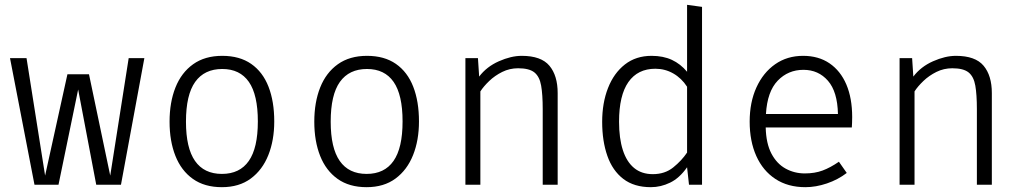

<svg xmlns="http://www.w3.org/2000/svg" viewBox="-20 -766 4240 796"><path d="M481.5 0H379L304 -395L222.5 0H123L21.5 -525H90L167 -38L259.5 -458H349L437 -38L513.5 -525H578.5Z M901.5 -534.5Q973.5 -534.5 1021.5 -501Q1069.5 -467.5 1093.2 -406.5Q1117 -345.5 1117 -262.5Q1117 -184.5 1092.5 -123Q1068 -61.5 1019.8 -25.8Q971.5 10 900 10Q828 10 779.8 -24.2Q731.5 -58.5 707.2 -119.8Q683 -181 683 -261.5Q683 -342 707.5 -403.5Q732 -465 780.8 -499.8Q829.5 -534.5 901.5 -534.5ZM901.5 -480Q827.5 -480 789.2 -426.5Q751 -373 751 -261.5Q751 -152.5 788.5 -98.8Q826 -45 900 -45Q974 -45 1011.5 -98.8Q1049 -152.5 1049 -262.5Q1049 -373 1011.8 -426.5Q974.5 -480 901.5 -480Z M1501.5 -534.5Q1573.5 -534.5 1621.5 -501Q1669.5 -467.5 1693.2 -406.5Q1717 -345.5 1717 -262.5Q1717 -184.5 1692.5 -123Q1668 -61.5 1619.8 -25.8Q1571.5 10 1500 10Q1428 10 1379.8 -24.2Q1331.5 -58.5 1307.2 -119.8Q1283 -181 1283 -261.5Q1283 -342 1307.5 -403.5Q1332 -465 1380.8 -499.8Q1429.5 -534.5 1501.5 -534.5ZM1501.5 -480Q1427.5 -480 1389.2 -426.5Q1351 -373 1351 -261.5Q1351 -152.5 1388.5 -98.8Q1426 -45 1500 -45Q1574 -45 1611.5 -98.8Q1649 -152.5 1649 -262.5Q1649 -373 1611.8 -426.5Q1574.5 -480 1501.5 -480Z M1909.5 0V-525H1961.5L1966.5 -448.5Q1997.5 -489.5 2048.2 -512Q2099 -534.5 2143 -534.5Q2223.5 -534.5 2257.8 -493.5Q2292 -452.5 2292 -380V0H2230V-313.5Q2230 -373.5 2223.5 -411Q2217 -448.5 2195.5 -465.8Q2174 -483 2128 -483Q2093 -483 2062.2 -467.8Q2031.5 -452.5 2008.2 -430.2Q1985 -408 1971.5 -387V0Z M2828.5 -746 2890.5 -737.5V0H2836.5L2828.5 -72.5Q2797 -27.5 2758.2 -8.8Q2719.5 10 2678.5 10Q2609 10 2564.2 -24.2Q2519.5 -58.5 2498 -119.8Q2476.5 -181 2476.5 -261Q2476.5 -339.5 2500.8 -401.2Q2525 -463 2570.8 -498.8Q2616.5 -534.5 2681.5 -534.5Q2729.5 -534.5 2765.5 -517.8Q2801.5 -501 2828.5 -468.5ZM2697 -481Q2624 -481 2585.2 -425.8Q2546.5 -370.5 2546.5 -261.5Q2546.5 -192.5 2562.2 -143.8Q2578 -95 2609 -69.5Q2640 -44 2686.5 -44Q2736.5 -44 2771.2 -72Q2806 -100 2828.5 -133.5V-406.5Q2805.5 -442 2771.2 -461.5Q2737 -481 2697 -481Z M3154.5 -237.5Q3156 -171.5 3178.2 -129.2Q3200.5 -87 3237 -67Q3273.5 -47 3316.5 -47Q3358 -47 3390.2 -59Q3422.5 -71 3458 -95.5L3490.5 -49Q3454 -21 3408.2 -5.5Q3362.5 10 3319 10Q3246.5 10 3194.8 -24Q3143 -58 3115.5 -119.2Q3088 -180.5 3088 -262Q3088 -342 3116 -403.5Q3144 -465 3193.8 -499.8Q3243.5 -534.5 3309.5 -534.5Q3373.5 -534.5 3419 -503.5Q3464.5 -472.5 3488.8 -415.8Q3513 -359 3513 -280.5Q3513 -267 3512.5 -256.2Q3512 -245.5 3511.5 -237.5ZM3311 -476.5Q3247.5 -476.5 3204.2 -431.5Q3161 -386.5 3155.5 -293.5H3454Q3452 -386 3412.5 -431.2Q3373 -476.5 3311 -476.5Z M3709.5 0V-525H3761.5L3766.5 -448.5Q3797.5 -489.5 3848.2 -512Q3899 -534.5 3943 -534.5Q4023.5 -534.5 4057.8 -493.5Q4092 -452.5 4092 -380V0H4030V-313.5Q4030 -373.5 4023.5 -411Q4017 -448.5 3995.5 -465.8Q3974 -483 3928 -483Q3893 -483 3862.2 -467.8Q3831.5 -452.5 3808.2 -430.2Q3785 -408 3771.5 -387V0Z"/></svg>

Font: Fira Code Light Light
Style: Regular
Weight: 300
Monospace: yes
Version: Version 5.002